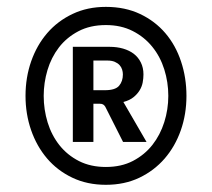

<svg xmlns="http://www.w3.org/2000/svg" viewBox="-20 -755 604 547"><path d="M52.7 -481.9Q52.7 -534.2 68.8 -580.3Q85 -626.5 114.7 -660.9Q144.5 -695.3 186.8 -715.3Q229 -735.4 281.7 -735.4Q336.4 -735.4 379.2 -715.1Q421.9 -694.8 451.2 -660.4Q480.5 -626 495.8 -579.8Q511.2 -533.7 511.2 -481.9Q511.2 -429.7 495.1 -383.8Q479 -337.9 449 -303.2Q418.9 -268.6 376.7 -248.5Q334.5 -228.5 281.7 -228.5Q228.5 -228.5 186 -248.8Q143.6 -269 114 -303.7Q84.5 -338.4 68.6 -384.3Q52.7 -430.2 52.7 -481.9ZM104.5 -481.9Q104.5 -442.9 115.7 -406.2Q127 -369.6 149.4 -341.3Q171.9 -313 205.1 -296.1Q238.3 -279.3 281.7 -279.3Q325.7 -279.3 358.9 -296.6Q392.1 -314 414.3 -342.3Q436.5 -370.6 448 -407Q459.5 -443.4 459.5 -481.9Q459.5 -521 448 -557.4Q436.5 -593.8 413.8 -621.8Q391.1 -649.9 357.9 -666.7Q324.7 -683.6 281.7 -683.6Q236.8 -683.6 203.4 -666Q169.9 -648.4 147.9 -619.9Q126 -591.3 115.2 -555.2Q104.5 -519 104.5 -481.9ZM246.1 -459.5V-350.6H187.5V-621.6H292.5Q313 -621.6 330.8 -616.5Q348.6 -611.3 361.3 -601.6Q374 -591.8 381.3 -576.9Q388.7 -562 388.7 -543Q388.7 -531.7 386.5 -520Q384.3 -508.3 377.9 -497.8Q371.6 -487.3 360.6 -478.3Q349.6 -469.2 331.5 -464.4L397.5 -350.6H330.6L279.8 -451.2Q277.3 -455.1 273.9 -457.3Q270.5 -459.5 263.7 -459.5ZM246.1 -498H278.8Q308.6 -498 319.3 -510.7Q330.1 -523.4 330.1 -543Q330.1 -549.8 327.9 -556.9Q325.7 -564 320.6 -569.6Q315.4 -575.2 306.9 -578.9Q298.3 -582.5 286.1 -582.5H246.1Z"/></svg>

Font: Ufes Sans
Style: Regular
Weight: 400
Designer: Ricardo Esteves, Filipe Motta, Cassio Ferreira, Ana Quintelato & Breno Mello
Foundry: ProDesignUfes - Ricardo Esteves, Filipe Motta, Cassio Ferreira, Ana Quintelato & Breno Mello (This is a derivative work,
Version: Version 2.0